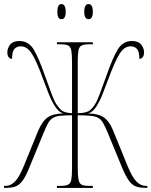

<svg xmlns="http://www.w3.org/2000/svg" viewBox="-20 -921 742 941"><path d="M0 0V-10H8Q32 -10 53 -31Q74 -52 97 -108L167 -280Q187 -327 213.5 -345.5Q240 -364 290 -365Q269 -371 251.5 -397Q234 -423 219 -460.5Q204 -498 189 -539Q158 -625 135 -659.5Q112 -694 82 -694Q62 -694 50.5 -681Q39 -668 39 -632Q29 -633 22.5 -641Q16 -649 16 -664Q16 -685 30 -702.5Q44 -720 75 -720Q120 -720 145 -678.5Q170 -637 200 -551Q219 -497 232.5 -462Q246 -427 251 -419Q264 -397 279 -382.5Q294 -368 333 -366V-617Q333 -655 329.5 -673.5Q326 -692 314 -698Q302 -704 277 -704H259V-714H435V-704H417Q392 -704 380 -698Q368 -692 364.5 -673.5Q361 -655 361 -617V-366Q405 -367 421.5 -381Q438 -395 451 -419Q456 -427 469.5 -462Q483 -497 502 -551Q532 -637 557 -678.5Q582 -720 627 -720Q658 -720 672 -702.5Q686 -685 686 -664Q686 -649 679.5 -641Q673 -633 663 -632Q663 -668 651.5 -681Q640 -694 620 -694Q590 -694 567.5 -659.5Q545 -625 513 -539Q498 -498 483 -460.5Q468 -423 451 -397Q434 -371 412 -365Q462 -364 489 -345.5Q516 -327 535 -280L605 -108Q628 -52 649 -31Q670 -10 694 -10H702V0H698Q671 0 651 -5.5Q631 -11 614.5 -32Q598 -53 579 -98L509 -268Q496 -299 486 -317Q476 -335 462 -343Q448 -351 424 -353.5Q400 -356 361 -356V-102Q361 -62 364.5 -42Q368 -22 380 -16Q392 -10 417 -10H435V0H259V-10H277Q302 -10 314 -16Q326 -22 329.5 -40.5Q333 -59 333 -98V-356Q296 -356 274 -353.5Q252 -351 238.5 -342.5Q225 -334 215 -316Q205 -298 193 -268L123 -98Q105 -53 88 -32Q71 -11 51.5 -5.5Q32 0 4 0ZM414 -827Q393 -827 393 -863Q393 -901 414 -901Q435 -901 435 -863Q435 -827 414 -827ZM281 -827Q261 -827 261 -863Q261 -901 281 -901Q302 -901 302 -863Q302 -827 281 -827Z"/></svg>

Font: Noto Serif Display ExtraCondensed Thin
Style: Regular
Weight: 100
Width: 2
Designer: Monotype Design Team
Foundry: Monotype Imaging Inc.
Version: Version 2.009